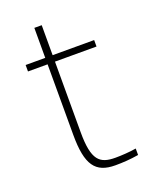

<svg xmlns="http://www.w3.org/2000/svg" viewBox="-123 -701 627 782"><g transform="rotate(-20 190.0 -310.5)"><path d="M252 -20C184 -20 154 -44 154 -166V-472H334V-500H154V-630H122V-500H37V-472H122V-166C122 -36 155 9 241 9C273 9 306 7 342 1V-27C313 -22 277 -20 252 -20Z"/></g></svg>

Font: LT Wave Alt Thin
Style: Regular
Weight: 100
Designer: Daniel Lyons
Version: Version 2.5 (Glyphs App)